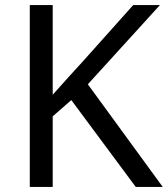

<svg xmlns="http://www.w3.org/2000/svg" viewBox="-20 -734 659 754"><path d="M619 0H513L260 -341L187 -277V0H97V-714H187V-362Q217 -396 248 -430Q279 -464 310 -498L503 -714H608L325 -403Z"/></svg>

Font: Noto Sans Tifinagh Adrar
Style: Regular
Weight: 400
Designer: JamraPatel
Foundry: JamraPatel LLC
Version: Version 2.006; ttfautohint (v1.8.4.7-5d5b)